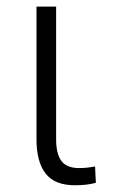

<svg xmlns="http://www.w3.org/2000/svg" viewBox="-20 -548 340 573"><path d="M147.5 -528.3V-131.8Q147.5 -88.9 163.3 -67.6Q179.2 -46.4 216.3 -46.4Q239.3 -46.4 263.7 -51.3L266.1 -2.4Q239.3 4.9 203.6 4.9Q143.6 4.9 116.2 -30Q88.9 -64.9 88.9 -132.8V-528.3Z"/></svg>

Font: SteelSelectRoboto
Style: Regular
Weight: 300
Designer: Google
Version: Version 2.137; 2017